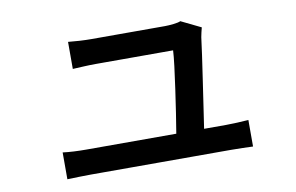

<svg xmlns="http://www.w3.org/2000/svg" viewBox="-60 -619 1121 727"><g transform="rotate(-10 500.0 -255.5)"><path d="M145 -101.1Q164.6 -98.6 187.7 -97.4Q210.9 -96.2 234.9 -96.2H581.1Q586.4 -127.9 593.3 -172.4Q600.1 -216.8 606.7 -263.4Q613.3 -310.1 618.2 -349.1Q623 -388.2 624 -409.2Q607.4 -409.2 575.2 -409.2Q543 -409.2 504.2 -409.2Q465.3 -409.2 428 -409.2Q390.6 -409.2 363.3 -409.2Q335.9 -409.2 327.1 -409.2Q304.7 -409.2 281.5 -408Q258.3 -406.7 237.8 -405.8V-509.8Q256.8 -507.8 282 -506.3Q307.1 -504.9 326.2 -504.9Q339.4 -504.9 366.9 -504.9Q394.5 -504.9 429.4 -504.9Q464.4 -504.9 500 -504.9Q535.6 -504.9 564.9 -504.9Q594.2 -504.9 609.9 -504.9Q623.5 -504.9 643.1 -507.1Q662.6 -509.3 669.9 -513.2L746.1 -476.1Q743.7 -467.8 741.5 -457.5Q739.3 -447.3 737.8 -439.9Q734.9 -416 728.8 -372.8Q722.7 -329.6 715.1 -278.8Q707.5 -228 700.4 -179.4Q693.4 -130.9 688 -96.2H772Q789.1 -96.2 815.4 -97.4Q841.8 -98.6 858.9 -100.1V2Q844.7 1.5 818.4 0.7Q792 0 773.9 0Q760.7 0 719.7 0Q678.7 0 621.8 0Q564.9 0 502.9 0Q440.9 0 384.5 0Q328.1 0 287.8 0Q247.6 0 234.9 0Q210.4 0 190.4 0.7Q170.4 1.5 145 2Z"/></g></svg>

Font: Source Han Sans CN Medium
Style: Regular
Weight: 500
Designer: Ryoko NISHIZUKA  (kana, bopomofo & ideographs); Paul D. Hunt (Latin, Greek & Cyrillic); Sandoll Communications , Soo-you
Foundry: Adobe
Version: Version 2.004;hotconv 1.0.118;makeotfexe 2.5.65603